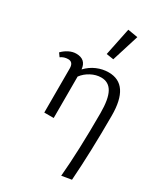

<svg xmlns="http://www.w3.org/2000/svg" viewBox="-240 -811 1039 1200"><g transform="rotate(30 279.5 -211.0)"><path d="M496 -194Q496 69 481 277L410 289Q427 102 427 -172Q427 -274 401 -321Q375 -368 321 -368Q284 -368 248 -349Q212 -330 189 -299V0H121V-318Q121 -364 84 -364Q54 -364 31 -347L13 -372Q33 -393 59 -406Q85 -419 111 -419Q181 -419 188 -350Q220 -384 261 -401.5Q302 -419 345 -419Q496 -419 496 -194ZM276 -512 317 -711 389 -699 328 -504Z"/></g></svg>

Font: Ysabeau
Style: Regular
Weight: 400
Designer: Christian Thalmann (Catharsis Fonts)
Version: Version 0.003